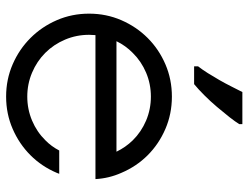

<svg xmlns="http://www.w3.org/2000/svg" viewBox="-114 -686 824 637"><g transform="rotate(90 298.5 -368.0)"><path d="M96 -251Q96 -209.1 111.9 -171.5Q127.8 -133.8 155.8 -105.8Q183.8 -77.8 221.5 -61.9Q259.1 -46 301 -46Q342.9 -46 380.6 -61.9Q418.2 -77.8 446 -106.1Q466.2 -125.8 479.8 -152H557.1L554 -143.9Q532.8 -93.9 495.5 -56.6Q458.1 -19.2 408.1 2.5Q358.1 24.2 301 24.2Q243.9 24.2 193.9 2.5Q143.9 -19.2 106.6 -56.6Q69.2 -93.9 47.5 -143.9Q25.8 -193.9 25.8 -251Q25.8 -308.1 47.5 -358.1Q69.2 -408.1 106.6 -445.5Q143.9 -482.8 193.9 -504.3Q243.9 -525.8 301 -525.8Q358.1 -525.8 408.1 -504.3Q458.1 -482.8 495.5 -445.5Q532.8 -408.1 554 -358.1Q572.2 -317.2 574.7 -272.2H97Q96 -261.1 96 -251ZM446 -396Q418.2 -424.2 380.6 -440.2Q342.9 -456.1 301 -456.1Q259.1 -456.1 221.5 -440.2Q183.8 -424.2 156.1 -396Q131.8 -372.2 117.2 -341.9H483.8Q469.2 -372.2 446 -396ZM200.5 -612.6Q211.6 -626.8 223.2 -645.2Q234.8 -663.6 246.2 -683.6Q257.6 -703.5 267.7 -723.7Q277.8 -743.9 285.9 -759.6H392.4V-749.5Q384.8 -736.9 369.2 -716.9Q353.5 -697 335.1 -675.3Q316.7 -653.5 296.7 -633.6Q276.8 -613.6 259.6 -599.5H200.5Z"/></g></svg>

Font: Myanmar KatKuu
Style: Regular
Weight: 400
Designer: Khon Soe Zaw Thu
Foundry: MPUA
Version: Version 1.00 September 13, 2016, initial release